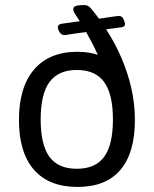

<svg xmlns="http://www.w3.org/2000/svg" viewBox="-20 -734 609 760"><path d="M313 -714Q329 -714 339 -702Q346 -693 354 -683.5Q362 -674 372 -660Q410 -666 426 -668Q442 -670 446 -670.5Q450 -671 450 -671Q464 -671 469.5 -657Q475 -643 475 -639Q475 -628 460 -626L400 -618Q434 -566 459.5 -507.5Q485 -449 499.5 -386.5Q514 -324 514 -259Q514 -129 456.5 -61.5Q399 6 287 6Q174 6 114.5 -62Q55 -130 55 -259Q55 -389 115 -459Q175 -529 287 -529Q309 -529 329 -526Q349 -523 367 -517Q356 -542 344 -565Q332 -588 321 -607Q280 -602 262.5 -599Q245 -596 240.5 -595.5Q236 -595 235 -595Q224 -595 216.5 -605.5Q209 -616 209 -627Q209 -637 224 -640L296 -650Q285 -666 277.5 -678Q270 -690 270 -698Q270 -709 286 -712Q291 -713 298 -713.5Q305 -714 313 -714ZM284 -457Q211 -457 176 -409.5Q141 -362 141 -261Q141 -161 175.5 -113.5Q210 -66 284 -66Q358 -66 392.5 -113.5Q427 -161 427 -261Q427 -361 392.5 -409Q358 -457 284 -457Z"/></svg>

Font: Asap VF Beta
Style: Regular
Weight: 400
Designer: Pablo Cosgaya
Foundry: Pablo Cosgaya
Version: Version 1.007